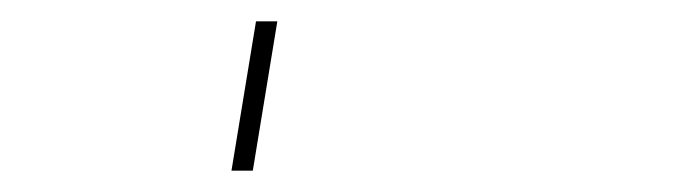

<svg xmlns="http://www.w3.org/2000/svg" viewBox="-20 60 640 180"><path d="M197 220 220 80H240L217 220Z"/></svg>

Font: Iosevka Thin Extended Oblique
Style: Regular
Weight: 100
Width: 7
Italic angle: -9°
Monospace: yes
Designer: Belleve Invis
Foundry: Belleve Invis
Version: Version 32.5.0; ttfautohint (v1.8.4)